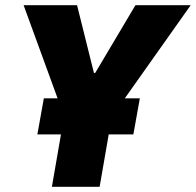

<svg xmlns="http://www.w3.org/2000/svg" viewBox="-20 -720 755 740"><path d="M180 0H364L399 -202H494L519 -341H461L715 -700H502L347 -439H342L277 -700H71L202 -341H149L124 -202H215Z"/></svg>

Font: Fixel Text 20240404 ExtraBold
Style: Italic
Weight: 800
Width: 4
Italic angle: -10°
Designer: AlfaBravo + MacPaw
Foundry: Kyrylo Tkachov, Marchela Mozhyna, Serhii Makarenko, Maria Weinstein, Zakhar Kryvoshyya
Version: Version 1.211;Glyphs 3.2 (3225)